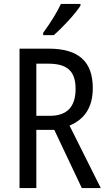

<svg xmlns="http://www.w3.org/2000/svg" viewBox="-20 -963 549 983"><path d="M392 -934V-943H292C271 -898 237 -844 201 -795V-783H255C298 -819 367 -894 392 -934ZM228 -714H80V0H166V-298H258L399 0H496L336 -320C412 -352 455 -412 455 -512C455 -647 384 -714 228 -714ZM227 -637C323 -637 367 -600 367 -508C367 -416 323 -370 235 -370H166V-637Z"/></svg>

Font: Noto Sans Malayalam Condensed
Style: Regular
Weight: 400
Width: 3
Designer: Jelle Bosma - Monotype Design Team
Foundry: Monotype Imaging Inc.
Version: Version 2.104